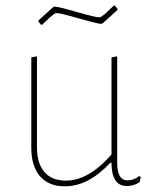

<svg xmlns="http://www.w3.org/2000/svg" viewBox="-20 -651 544 675"><path d="M384 -631 393 -620V-616L341 -569L335 -567Q317 -569 254.5 -587Q192 -605 179 -605Q176 -605 172.5 -603Q169 -601 164 -597Q159 -593 154.5 -589Q150 -585 142.5 -577.5Q135 -570 128 -564H124L115 -575V-579L167 -626L173 -628Q191 -626 253.5 -608Q316 -590 329 -590Q332 -590 335.5 -592Q339 -594 344 -598Q349 -602 353.5 -606Q358 -610 365.5 -617.5Q373 -625 380 -631ZM208 4Q151 4 120.5 -31.5Q90 -67 90 -132V-449L110 -453V-133Q110 -77 136 -46.5Q162 -16 211 -16Q292 -16 372 -108V-449L392 -453V-79Q392 -17 428 -17Q451 -17 469 -32L475 -29L471 -11Q451 3 426 3Q372 3 372 -79H368Q291 4 208 4Z"/></svg>

Font: Alegreya Sans SC Thin
Style: Regular
Weight: 100
Designer: Juan Pablo del Peral
Foundry: Huerta Tipografica
Version: Version 2.007